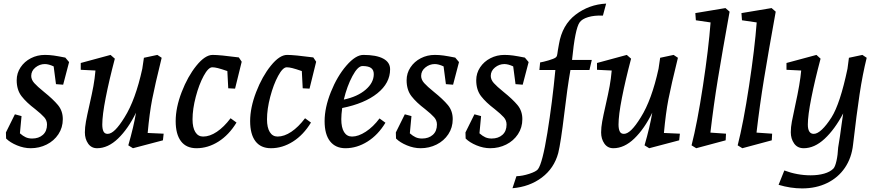

<svg xmlns="http://www.w3.org/2000/svg" viewBox="-20 -815 4882 1070"><path d="M14 -43 13 -77 63 -178 100 -168 91 -72Q108 -57 123.5 -50Q139 -43 159 -43Q196 -43 219 -63.5Q242 -84 242 -121Q242 -144 226.5 -161.5Q211 -179 176 -207Q127 -244 100 -279Q73 -314 73 -368Q73 -407 94.5 -439.5Q116 -472 152 -490.5Q188 -509 230 -509Q255 -509 279.5 -505.5Q304 -502 344 -494L365 -469L332 -343L292 -346L279 -445Q251 -458 230 -458Q201 -458 177.5 -439Q154 -420 154 -392Q154 -371 171 -352Q188 -333 225 -303Q276 -262 303 -229.5Q330 -197 330 -151Q330 -104 305.5 -67Q281 -30 240 -9.5Q199 11 151 11Q113 11 74.5 -5Q36 -21 14 -43Z M453 -77Q453 -105 459 -138Q465 -171 478 -228Q493 -294 500.5 -335Q508 -376 512 -422L430 -426V-464L596 -509L620 -488Q588 -367 569 -270Q550 -173 550 -121Q550 -97 556.5 -83Q563 -69 580 -69Q599 -69 622 -91.5Q645 -114 674 -161Q735 -258 773 -432L782 -493L857 -509L881 -493Q843 -339 828 -261.5Q813 -184 803 -74L892 -70L888 -33L721 11L695 -5Q725 -109 738 -187Q694 -97 638 -43Q582 11 521 11Q489 11 471 -15Q453 -41 453 -77Z M959 -140Q959 -215 992.5 -302Q1026 -389 1074.5 -449Q1123 -509 1165 -509Q1205 -509 1311 -495L1327 -471L1290 -321L1252 -323L1247 -419Q1212 -431 1194 -435.5Q1176 -440 1163 -440Q1141 -440 1115 -392Q1089 -344 1071 -275.5Q1053 -207 1053 -150Q1053 -104 1068.5 -79Q1084 -54 1112 -54Q1149 -54 1188.5 -80.5Q1228 -107 1265 -156L1298 -132Q1256 -63 1197.5 -26Q1139 11 1075 11Q1018 11 988.5 -28Q959 -67 959 -140Z M1374 -140Q1374 -215 1407.5 -302Q1441 -389 1489.5 -449Q1538 -509 1580 -509Q1620 -509 1726 -495L1742 -471L1705 -321L1667 -323L1662 -419Q1627 -431 1609 -435.5Q1591 -440 1578 -440Q1556 -440 1530 -392Q1504 -344 1486 -275.5Q1468 -207 1468 -150Q1468 -104 1483.5 -79Q1499 -54 1527 -54Q1564 -54 1603.5 -80.5Q1643 -107 1680 -156L1713 -132Q1671 -63 1612.5 -26Q1554 11 1490 11Q1433 11 1403.5 -28Q1374 -67 1374 -140Z M1789 -140Q1789 -215 1824 -302.5Q1859 -390 1910.5 -449.5Q1962 -509 2005 -509Q2077 -509 2115.5 -488.5Q2154 -468 2154 -429Q2154 -352 2083 -295Q2012 -238 1887 -213Q1882 -176 1882 -151Q1882 -104 1897.5 -79Q1913 -54 1942 -54Q1977 -54 2018.5 -81Q2060 -108 2095 -155L2128 -131Q2087 -63 2028 -26Q1969 11 1905 11Q1850 11 1819.5 -27.5Q1789 -66 1789 -140ZM2063 -402Q2063 -425 2048 -436Q2033 -447 2000 -447Q1974 -447 1944 -391Q1914 -335 1896 -260Q1972 -276 2017.5 -315Q2063 -354 2063 -402Z M2187 -43 2186 -77 2236 -178 2273 -168 2264 -72Q2281 -57 2296.5 -50Q2312 -43 2332 -43Q2369 -43 2392 -63.5Q2415 -84 2415 -121Q2415 -144 2399.5 -161.5Q2384 -179 2349 -207Q2300 -244 2273 -279Q2246 -314 2246 -368Q2246 -407 2267.5 -439.5Q2289 -472 2325 -490.5Q2361 -509 2403 -509Q2428 -509 2452.5 -505.5Q2477 -502 2517 -494L2538 -469L2505 -343L2465 -346L2452 -445Q2424 -458 2403 -458Q2374 -458 2350.5 -439Q2327 -420 2327 -392Q2327 -371 2344 -352Q2361 -333 2398 -303Q2449 -262 2476 -229.5Q2503 -197 2503 -151Q2503 -104 2478.5 -67Q2454 -30 2413 -9.5Q2372 11 2324 11Q2286 11 2247.5 -5Q2209 -21 2187 -43Z M2575 -43 2574 -77 2624 -178 2661 -168 2652 -72Q2669 -57 2684.5 -50Q2700 -43 2720 -43Q2757 -43 2780 -63.5Q2803 -84 2803 -121Q2803 -144 2787.5 -161.5Q2772 -179 2737 -207Q2688 -244 2661 -279Q2634 -314 2634 -368Q2634 -407 2655.5 -439.5Q2677 -472 2713 -490.5Q2749 -509 2791 -509Q2816 -509 2840.5 -505.5Q2865 -502 2905 -494L2926 -469L2893 -343L2853 -346L2840 -445Q2812 -458 2791 -458Q2762 -458 2738.5 -439Q2715 -420 2715 -392Q2715 -371 2732 -352Q2749 -333 2786 -303Q2837 -262 2864 -229.5Q2891 -197 2891 -151Q2891 -104 2866.5 -67Q2842 -30 2801 -9.5Q2760 11 2712 11Q2674 11 2635.5 -5Q2597 -21 2575 -43Z M2978 128Q3003 95 3030.5 -75Q3058 -245 3075 -425H2986L2990 -467Q3008 -470 3037 -478.5Q3066 -487 3076 -494Q3082 -498 3084 -505Q3086 -512 3089 -535L3095 -569Q3113 -676 3187.5 -733Q3262 -790 3358 -795L3340 -728Q3292 -730 3257.5 -719.5Q3223 -709 3210 -690Q3185 -655 3168 -481H3278L3265 -425H3159Q3141 -321 3125 -184Q3105 -18 3091 38Q3068 123 2999.5 174.5Q2931 226 2836 234L2858 167Q2892 166 2930 153.5Q2968 141 2978 128Z M3330 -77Q3330 -105 3336 -138Q3342 -171 3355 -228Q3370 -294 3377.5 -335Q3385 -376 3389 -422L3307 -426V-464L3473 -509L3497 -488Q3465 -367 3446 -270Q3427 -173 3427 -121Q3427 -97 3433.5 -83Q3440 -69 3457 -69Q3476 -69 3499 -91.5Q3522 -114 3551 -161Q3612 -258 3650 -432L3659 -493L3734 -509L3758 -493Q3720 -339 3705 -261.5Q3690 -184 3680 -74L3769 -70L3765 -33L3598 11L3572 -5Q3602 -109 3615 -187Q3571 -97 3515 -43Q3459 11 3398 11Q3366 11 3348 -15Q3330 -41 3330 -77Z M3940 -690 3858 -702 3855 -742 4023 -770 4046 -750Q4005 -523 3981 -376.5Q3957 -230 3939 -76L4026 -70L4024 -33L3860 11L3834 -5Q3866 -130 3897.5 -337Q3929 -544 3940 -690Z M4197 -690 4115 -702 4112 -742 4280 -770 4303 -750Q4262 -523 4238 -376.5Q4214 -230 4196 -76L4283 -70L4281 -33L4117 11L4091 -5Q4123 -130 4154.5 -337Q4186 -544 4197 -690Z M4498 162Q4540 162 4573 152.5Q4606 143 4624 125Q4634 115 4641.5 82Q4649 49 4651 7Q4662 -57 4670 -121L4679 -183Q4632 -94 4575.5 -41.5Q4519 11 4459 11Q4424 11 4405.5 -15.5Q4387 -42 4387 -78Q4387 -106 4393 -137.5Q4399 -169 4412 -229Q4439 -351 4445 -422L4363 -426V-464L4530 -509L4553 -488Q4521 -368 4501.5 -269.5Q4482 -171 4482 -121Q4482 -69 4515 -69Q4535 -69 4560.5 -93Q4586 -117 4614 -161Q4662 -237 4703 -432L4711 -493L4786 -509L4810 -493Q4787 -400 4770.5 -290.5Q4754 -181 4734 -9Q4726 65 4688.5 120Q4651 175 4589.5 205Q4528 235 4450 235Q4386 235 4319 215L4351 135Q4423 162 4498 162Z"/></svg>

Font: Andada Pro Medium
Style: Italic
Weight: 500
Italic angle: -7°
Designer: Carolina Giovagnoli
Foundry: Huerta Tipografica
Version: Version 3.005; ttfautohint (v1.8.4)